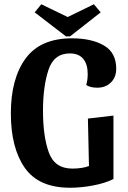

<svg xmlns="http://www.w3.org/2000/svg" viewBox="-20 -860 602 902"><path d="M182 -340Q182 -219 209.5 -143.5Q237 -68 320 -68Q366 -68 398 -80L393 -303L513 -317V-19Q473 1 416.5 11.5Q360 22 309 22Q162 22 96.5 -71.5Q31 -165 31 -327Q31 -491 100.5 -585.5Q170 -680 318 -680Q410 -680 468 -646.5Q526 -613 526 -537Q526 -497 501 -472.5Q476 -448 437 -448Q403 -448 385 -461Q392 -483 392 -513Q392 -558 371 -583.5Q350 -609 308 -609Q233 -609 207.5 -531Q182 -453 182 -340ZM290 -689 143 -802 174 -840 298 -780 421 -840 453 -802 309 -689Z"/></svg>

Font: Sansita Medium
Style: Regular
Weight: 500
Designer: Pablo Cosgaya
Foundry: Omnibus-Type
Version: Version 1.006